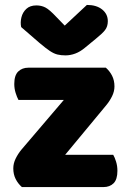

<svg xmlns="http://www.w3.org/2000/svg" viewBox="-20 -760 521 780"><path d="M136 0H69Q53 -14 43.5 -33Q34 -52 34 -76Q34 -96 43.5 -115.5Q53 -135 67 -152L351 -485H410Q426 -471 435.5 -452Q445 -433 445 -409Q445 -389 435.5 -369.5Q426 -350 412 -333ZM374 -485V-354H55Q49 -365 43.5 -382.5Q38 -400 38 -419Q38 -454 54 -469.5Q70 -485 95 -485ZM121 0V-131H440Q446 -121 451.5 -103.5Q457 -86 457 -66Q457 -31 441.5 -15.5Q426 0 400 0ZM209 -691 243 -656 333 -740Q372 -740 395 -721.5Q418 -703 418 -674Q418 -652 406.5 -637.5Q395 -623 370 -603L325 -566Q306 -550 286 -542.5Q266 -535 246 -535Q228 -535 213.5 -538.5Q199 -542 182.5 -553Q166 -564 140 -586L66 -650Q62 -669 67 -689.5Q72 -710 87 -724Q102 -738 128 -738Q148 -738 164.5 -729.5Q181 -721 209 -691Z"/></svg>

Font: Baloo Tamma 2 ExtraBold
Style: Regular
Weight: 800
Designer: Divya Kowshik, Shuchita Grover and Ek Type
Foundry: Ek Type
Version: Version 1.700